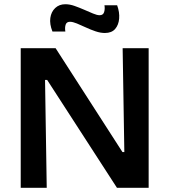

<svg xmlns="http://www.w3.org/2000/svg" viewBox="-20 -888 801 908"><path d="M78 0V-660H243L559 -169H568L560 -660H683V0H533L203 -510H193L201 0ZM476 -732Q455 -732 431.5 -740Q408 -748 385.5 -758.5Q363 -769 343.5 -777Q324 -785 311 -785Q295 -785 290.5 -771.5Q286 -758 289 -739H228Q214 -774 218 -803Q222 -832 241 -850Q260 -868 289 -868Q310 -868 332.5 -860Q355 -852 378 -842Q401 -832 420 -824Q439 -816 451 -816Q468 -816 472.5 -831Q477 -846 474 -863H534Q546 -830 543.5 -800Q541 -770 524.5 -751Q508 -732 476 -732Z"/></svg>

Font: Bricolage Grotesque 96pt ExtraBold SemiBold
Style: Regular
Weight: 600
Version: Version 1.001;gftools[0.9.33.dev8+g029e19f]